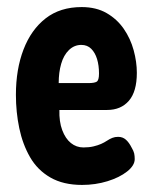

<svg xmlns="http://www.w3.org/2000/svg" viewBox="-20 -507 432 543"><path d="M212 16Q159 16 122.5 -5Q86 -26 65 -62.5Q44 -99 34.5 -144.5Q25 -190 25 -239Q25 -311 46.5 -367Q68 -423 109 -455Q150 -487 211 -487Q252 -487 281.5 -470Q311 -453 330 -425.5Q349 -398 358 -365Q367 -332 367 -301Q367 -248 344.5 -222Q322 -196 283 -196H148Q147 -163 156 -139Q165 -115 180.5 -102.5Q196 -90 216 -90Q232 -90 244.5 -93Q257 -96 266 -100Q275 -104 282.5 -109Q290 -114 297.5 -117Q305 -120 314 -120Q327 -120 336 -112Q345 -104 352 -90Q358 -80 359.5 -73Q361 -66 361 -57Q361 -39 339.5 -22Q318 -5 284 5.5Q250 16 212 16ZM146 -272H230Q247 -272 253.5 -276Q260 -280 260 -299Q260 -322 254.5 -340Q249 -358 238 -369Q227 -380 210 -380Q190 -380 175 -365.5Q160 -351 153 -326.5Q146 -302 146 -272Z"/></svg>

Font: Fredoka Condensed Medium
Style: Regular
Weight: 500
Width: 3
Designer: Ben Nathan
Foundry: Milena B. Brandão, Ben Nathan
Version: Version 2.001